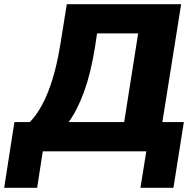

<svg xmlns="http://www.w3.org/2000/svg" viewBox="-76 -725 941 920"><path d="M-56 175 -7 -140H67Q171 -248 214 -517L244 -705H792L702 -140H805L755 175H597L625 0H129L102 175ZM253 -140H519L586 -565H389L379 -498Q359 -374 327 -286Q295 -198 253 -140Z"/></svg>

Font: Winston ExtraBold
Style: Italic
Weight: 800
Italic angle: -9°
Designer: Original fonts by Vernon Adams / Changes by Cristiano Sobral
Foundry: Original fonts by Vernon Adams / Changes by Cristiano Sobral
Version: Version 2.503;July 17, 2020;FontCreator 13.0.0.2655 64-bit